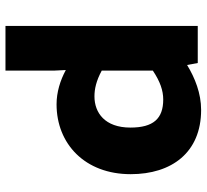

<svg xmlns="http://www.w3.org/2000/svg" viewBox="-46 -496 737 684"><g transform="rotate(90 322.0 -154.5)"><path d="M352 12C493 12 601 -89 601 -252C601 -398 524 -503 372 -503C313 -503 258 -481 212 -453L205 -491H73V194H232V20L230 -21C267 -1 309 12 352 12ZM232 -331C271 -357 303 -368 335 -368C403 -368 435 -333 435 -251C435 -160 382 -123 324 -123C298 -123 269 -129 232 -149Z"/></g></svg>

Font: Falling Sky
Style: ExBd
Weight: 400
Designer: Paul D. Hunt
Foundry: Adobe Systems Incorporated
Version: Version 1.02